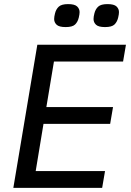

<svg xmlns="http://www.w3.org/2000/svg" viewBox="-20 -916 640 936"><path d="M45 0 162 -698H594L580 -616H243L206 -394H531L517 -312H192L154 -82H492L478 0ZM300 -784Q268 -784 256 -795.5Q244 -807 244 -823Q244 -828 245 -835.5Q246 -843 248 -850Q253 -871 266.5 -883.5Q280 -896 312 -896Q344 -896 356 -884.5Q368 -873 368 -857Q368 -852 367 -845Q366 -838 364 -830Q359 -809 346 -796.5Q333 -784 300 -784ZM492 -784Q460 -784 448 -795.5Q436 -807 436 -823Q436 -828 437 -835.5Q438 -843 440 -850Q445 -871 458.5 -883.5Q472 -896 504 -896Q536 -896 548 -884.5Q560 -873 560 -857Q560 -852 559 -845Q558 -838 556 -830Q551 -809 538 -796.5Q525 -784 492 -784Z"/></svg>

Font: IBM Plex Mono Text
Style: Italic
Weight: 450
Italic angle: -9°
Monospace: yes
Designer: Mike Abbink, Paul van der Laan, Pieter van Rosmalen
Foundry: Bold Monday
Version: Version 2.1